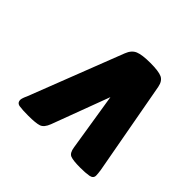

<svg xmlns="http://www.w3.org/2000/svg" viewBox="-106 -788 571 571"><g transform="rotate(45 180.0 -502.0)"><path d="M78 -318Q54 -318 41 -320Q28 -322 28 -335Q28 -338 30 -344Q32 -350 35 -356L150 -652Q158 -673 174 -679.5Q190 -686 224 -686Q259 -686 273 -679.5Q287 -673 291 -652L345 -356Q347 -342 347 -335Q347 -323 333 -320.5Q319 -318 297 -318Q267 -318 255.5 -322.5Q244 -327 241 -348L212 -530L144 -348Q136 -327 123 -322.5Q110 -318 78 -318Z"/></g></svg>

Font: Asap Condensed Condensed ExtraBold
Style: Italic
Weight: 800
Width: 3
Italic angle: -6°
Designer: Pablo Cosgaya
Foundry: Omnibus-Type
Version: Version 3.001; ttfautohint (v1.8.4.7-5d5b)